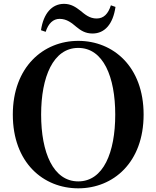

<svg xmlns="http://www.w3.org/2000/svg" viewBox="-20 -975 825 1013"><path d="M196.3 -815.6 220.9 -807.1C235.2 -851.6 260.6 -875.5 294.5 -875.5C332.8 -875.5 358.7 -853.5 382.7 -833.4C405.1 -815 429.4 -798.2 468.2 -798.2C532.8 -798.2 576.5 -848.3 589.3 -938.5L565.1 -947C550.8 -902.5 527.8 -877.4 489.8 -877.4C452.4 -877.4 428.3 -898.9 403.6 -919C380.1 -937.3 354.9 -954.7 317.8 -954.7C254.2 -954.7 209.2 -904.3 196.3 -815.6ZM392.9 18.6C578.1 18.6 737.7 -118.1 737.7 -370.5C737.7 -623.3 577.4 -759.4 392.9 -759.4C208.6 -759.4 47.6 -621.5 47.6 -370.5C47.6 -116.5 208.6 18.6 392.9 18.6ZM392.9 -18C260.6 -18 197 -170.4 197 -370.5C197 -569.1 260.6 -722.2 392.9 -722.2C525.4 -722.2 588 -569.1 588 -370.5C588 -170.4 525.4 -18 392.9 -18Z"/></svg>

Font: Source Han Serif CN VF
Style: Regular
Weight: 250
Designer: Ryoko NISHIZUKA 西塚涼子 (kana & ideographs); Frank Grießhammer (Latin, Greek & Cyrillic); Wenlong ZHANG 张文龙 (bopomofo); San
Foundry: Adobe
Version: Version 2.002;hotconv 1.1.0;makeotfexe 2.6.0